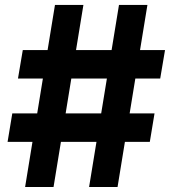

<svg xmlns="http://www.w3.org/2000/svg" viewBox="-20 -747 690 767"><path d="M335.9 0 365.4 -180.4H223.4L193.9 0H80.3L109.7 -180.4H10.3L29.1 -294H128.6L151.3 -433.2H51.8L71 -546.9H170.1L199.6 -727.3H313.2L283.7 -546.9H425.8L455.3 -727.3H568.9L539.4 -546.9H639.2L620 -433.2H520.6L497.9 -294H597.3L578.5 -180.4H479L449.6 0ZM242.2 -294H384.2L407 -433.2H264.9Z"/></svg>

Font: Inter UI
Style: Bold
Weight: 700
Designer: Rasmus Andersson
Foundry: rsms
Version: 3.2;8d6f07862